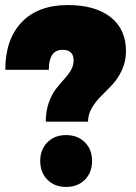

<svg xmlns="http://www.w3.org/2000/svg" viewBox="-20 -731 538 759"><path d="M1 -455Q1 -576 66 -643.5Q131 -711 248 -711Q357 -711 417.5 -663Q478 -615 478 -529Q478 -489 462.5 -455Q447 -421 425 -397.5Q403 -374 381 -352.5Q359 -331 343.5 -305Q328 -279 328 -250H161Q161 -291 172.5 -324Q184 -357 200 -378Q216 -399 232 -416Q248 -433 259.5 -452Q271 -471 271 -492Q271 -534 227 -534Q173 -534 173 -455ZM241 -197Q287 -197 315.5 -168.5Q344 -140 344 -95Q344 -49 315.5 -20.5Q287 8 241 8Q196 8 167.5 -20.5Q139 -49 139 -95Q139 -140 167.5 -168.5Q196 -197 241 -197Z"/></svg>

Font: MontserratBlack
Style: Regular
Weight: 900
Designer: Julieta Ulanovsky
Foundry: Julieta Ulanovsky
Version: Version 4.000